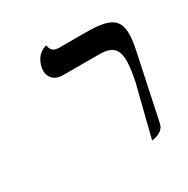

<svg xmlns="http://www.w3.org/2000/svg" viewBox="-135 -676 789 807"><g transform="rotate(-30 259.5 -272.5)"><path d="M378 12C378 12 433 9 442 -33L508 -344C539 -487 507 -521 361 -521H235C208 -521 195 -534 193 -557C193 -557 143 -550 130 -487C121 -446 144 -413 191 -413H366C454 -413 468 -368 440 -234Z"/></g></svg>

Font: Libertinus Sans
Style: Italic
Weight: 400
Italic angle: -12°
Designer: Philipp H. Poll, Khaled Hosny
Foundry: Caleb Maclennan
Version: Version 7.050;RELEASE